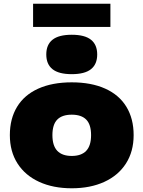

<svg xmlns="http://www.w3.org/2000/svg" viewBox="-20 -1002 772 1033"><path d="M33 -275Q33 -363.5 72 -427.5Q111 -491.5 186 -525.2Q261 -559 366 -559Q471 -559 546 -525.2Q621 -491.5 660 -427.5Q699 -363.5 699 -275Q699 -187 657.8 -122.5Q616.5 -58 541.2 -23.5Q466 11 366 11Q266 11 190.8 -23.5Q115.5 -58 74.2 -122.5Q33 -187 33 -275ZM470 -275Q470 -332 444 -358.5Q418 -385 366 -385Q314 -385 288 -358.5Q262 -332 262 -275Q262 -218 288.2 -190.5Q314.5 -163 366 -163Q417.5 -163 443.8 -190.5Q470 -218 470 -275ZM229 -709Q229 -761.5 262.5 -788.2Q296 -815 366 -815Q436 -815 469.5 -788.2Q503 -761.5 503 -709Q503 -656.5 469.5 -629.8Q436 -603 366 -603Q296 -603 262.5 -629.8Q229 -656.5 229 -709ZM158 -857V-982H574V-857Z"/></svg>

Font: Encode Sans Expanded Black
Style: Regular
Weight: 900
Width: 7
Designer: Multiple Designers
Foundry: Impallari Type
Version: Version 2.000